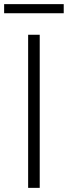

<svg xmlns="http://www.w3.org/2000/svg" viewBox="-46 -908 328 928"><path d="M-26 -844V-888H262V-844ZM90 0V-740H146V0Z"/></svg>

Font: Be Vietnam Pro ExtraLight
Style: Regular
Weight: 200
Designer: Lam Bao, Tony Le, Vietanh Nguyen
Foundry: Yellow Type Foundry
Version: Version 1.002; ttfautohint (v1.8.3)